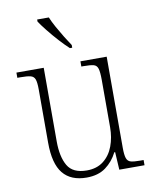

<svg xmlns="http://www.w3.org/2000/svg" viewBox="-86 -831 728 907"><g transform="rotate(-10 277.5 -378.0)"><path d="M256 10Q181 10 143 -36.5Q105 -83 105 -184V-439Q105 -473 99.5 -488Q94 -503 78 -507Q62 -511 30 -511H15V-536H146V-183Q146 -109 171 -66Q196 -23 263 -23Q311 -23 343 -48Q375 -73 390.5 -114.5Q406 -156 406 -205V-433Q406 -469 401 -486Q396 -503 380.5 -507Q365 -511 332 -511H322V-536H448V-99Q448 -65 453.5 -49Q459 -33 474 -29Q489 -25 518 -25H535V0H414L409 -85H405Q384 -43 348 -16.5Q312 10 256 10ZM284 -606Q264 -624 238 -652.5Q212 -681 189 -710Q166 -739 155 -756V-766H211Q220 -744 235 -717Q250 -690 266 -664Q282 -638 295 -619V-606Z"/></g></svg>

Font: Noto Serif Tamil SemiCondensed ExtraLight
Style: Italic
Weight: 200
Width: 4
Italic angle: -12°
Designer: Indian Type Foundry, Tom Grace, and the Monotype Design Team
Foundry: Monotype Imaging Inc.
Version: Version 2.003; ttfautohint (v1.8.4.7-5d5b)